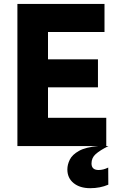

<svg xmlns="http://www.w3.org/2000/svg" viewBox="-20 -747 601 982"><path d="M69 0V-727H514.5V-583.5H225.5V-443.5H481V-300.5H225.5V-144.5H523.5V0ZM441.5 215.5Q388.5 215.5 356.5 189.5Q324.5 163.5 324.5 119.5Q324.5 95 337 69.5Q349.5 44 383.8 24.8Q418 5.5 483 0H535Q491.5 21.5 469.8 40.8Q448 60 448 89Q448 122.5 484.5 122.5Q508.5 122.5 533.5 110L534 197.5Q492.5 215.5 441.5 215.5Z"/></svg>

Font: Spline Sans
Style: Bold
Weight: 700
Designer: Eben Sorkin, Mirko Velimirovic
Foundry: Sorkin Type
Version: Version 1.000; ttfautohint (v1.8.3)